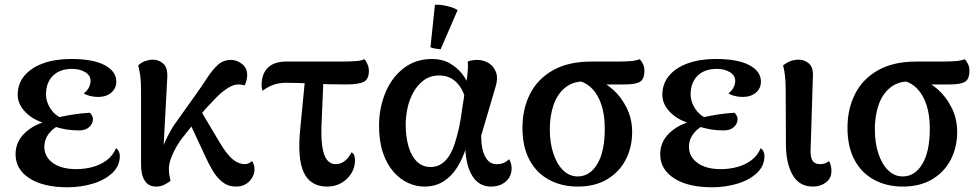

<svg xmlns="http://www.w3.org/2000/svg" viewBox="-20 -777 4151 814"><path d="M266 17Q164 17 105 -21Q46 -59 46 -123Q46 -174 82.5 -210.5Q119 -247 180 -264L182 -252Q126 -264 90.5 -299Q55 -334 55 -375Q55 -422 83.5 -456Q112 -490 163 -508.5Q214 -527 282 -527Q374 -527 423.5 -501Q473 -475 473 -431Q473 -402 451.5 -384Q430 -366 396 -366Q377 -366 360.5 -370.5Q344 -375 335 -381Q350 -392 357 -406.5Q364 -421 364 -434Q364 -457 341.5 -471Q319 -485 286 -485Q234 -485 204.5 -456Q175 -427 175 -376Q175 -347 193 -318Q211 -289 243 -275L242 -249Q211 -240 189.5 -213.5Q168 -187 168 -155Q168 -112 204.5 -86Q241 -60 302 -60Q341 -60 374.5 -69.5Q408 -79 433.5 -98.5Q459 -118 472 -149Q480 -143 484 -134.5Q488 -126 488 -116Q488 -74 456.5 -44Q425 -14 374 1.5Q323 17 266 17ZM315 -224Q286 -224 259 -228.5Q232 -233 208 -242L224 -279Q256 -286 290 -291.5Q324 -297 361 -299Q374 -286 374 -272Q374 -253 358.5 -238.5Q343 -224 315 -224Z M642 14Q610 14 594 -10.5Q578 -35 578 -79V-391Q578 -432 574.5 -456.5Q571 -481 566 -500Q580 -513 597 -518.5Q614 -524 628 -524Q654 -524 673 -506.5Q692 -489 689 -444L670 -90L657 -98Q664 -144 684 -185.5Q704 -227 721 -251L805 -369Q834 -409 856.5 -444Q879 -479 902.5 -501Q926 -523 959 -523Q984 -523 1006 -506Q1028 -489 1028 -458Q1028 -449 1025 -436.5Q1022 -424 1017 -415Q1011 -417 1004.5 -418Q998 -419 990 -419Q970 -419 945.5 -403.5Q921 -388 897 -363.5Q873 -339 850 -314L760 -201Q743 -181 728 -155Q713 -129 704.5 -104.5Q696 -80 696 -62Q696 -45 698 -34.5Q700 -24 703 -10Q692 -2 677 6Q662 14 642 14ZM980 14Q948 14 924.5 -4Q901 -22 883 -51.5Q865 -81 849 -117L769 -289L812 -340L912 -172Q943 -120 968 -100.5Q993 -81 1018 -81Q1028 -81 1036 -85.5Q1044 -90 1049 -94Q1051 -91 1055 -82Q1059 -73 1059 -58Q1059 -43 1050.5 -26.5Q1042 -10 1024.5 2Q1007 14 980 14Z M1367 14Q1296 14 1268 -45.5Q1240 -105 1253 -232L1275 -459H1352L1344 -269Q1340 -199 1346 -158Q1352 -117 1366.5 -99Q1381 -81 1404 -81Q1424 -81 1441.5 -94.5Q1459 -108 1470 -131Q1478 -128 1481.5 -119Q1485 -110 1485 -97Q1485 -67 1469.5 -42Q1454 -17 1427.5 -1.5Q1401 14 1367 14ZM1093 -392Q1089 -403 1089 -416Q1089 -447 1100.5 -469.5Q1112 -492 1135 -504Q1158 -516 1192 -516H1415Q1467 -516 1490 -518Q1513 -520 1525 -526Q1532 -519 1538 -504.5Q1544 -490 1544 -477Q1544 -442 1523 -430.5Q1502 -419 1446 -419Q1370 -419 1308 -422.5Q1246 -426 1192 -426Q1164 -426 1140.5 -418Q1117 -410 1093 -392Z M1779 14Q1744 14 1710 -1.5Q1676 -17 1648 -49Q1620 -81 1603.5 -129.5Q1587 -178 1587 -244Q1587 -318 1613.5 -383Q1640 -448 1691 -487.5Q1742 -527 1812 -527Q1854 -527 1886 -509Q1918 -491 1939.5 -463.5Q1961 -436 1970 -404L1954 -345Q1949 -391 1919 -424Q1889 -457 1842 -457Q1804 -457 1777 -437Q1750 -417 1732.5 -385.5Q1715 -354 1707.5 -318Q1700 -282 1700 -248Q1700 -197 1712 -156Q1724 -115 1747.5 -92Q1771 -69 1806 -69Q1831 -69 1850.5 -81.5Q1870 -94 1884 -116Q1898 -138 1908 -168.5Q1918 -199 1926 -235.5Q1934 -272 1939 -313L1956 -421Q1961 -450 1963 -475Q1965 -500 1963 -516Q1969 -519 1980.5 -521Q1992 -523 2002 -523Q2032 -523 2053.5 -508.5Q2075 -494 2083.5 -469Q2092 -444 2081 -409L2020 -202Q2020 -145 2037 -113Q2054 -81 2085 -81Q2102 -81 2114.5 -86Q2127 -91 2138 -102Q2149 -86 2149 -63Q2149 -29 2124.5 -7.5Q2100 14 2061 14Q2012 14 1983.5 -29.5Q1955 -73 1952 -157L1957 -155Q1943 -107 1919 -68.5Q1895 -30 1860.5 -8Q1826 14 1779 14ZM1848 -568Q1838 -569 1825 -571Q1812 -573 1805 -577L1824 -757Q1848 -758 1877 -751Q1906 -744 1920 -734Z M2429 14Q2361 14 2307.5 -15Q2254 -44 2224.5 -99.5Q2195 -155 2195 -235Q2195 -316 2227.5 -379.5Q2260 -443 2325 -479.5Q2390 -516 2487 -516H2591Q2639 -516 2660 -518.5Q2681 -521 2692 -526Q2700 -518 2706 -505.5Q2712 -493 2712 -477Q2712 -442 2693.5 -430.5Q2675 -419 2629 -419H2508L2458 -432Q2408 -432 2375 -404.5Q2342 -377 2326.5 -331Q2311 -285 2311 -230Q2311 -170 2326.5 -124.5Q2342 -79 2368.5 -54Q2395 -29 2429 -29Q2481 -29 2512.5 -82Q2544 -135 2544 -231Q2544 -290 2530 -332Q2516 -374 2492 -399.5Q2468 -425 2438 -433L2501 -440Q2542 -430 2578 -398Q2614 -366 2637 -319.5Q2660 -273 2660 -218Q2660 -152 2632.5 -99.5Q2605 -47 2553.5 -16.5Q2502 14 2429 14Z M2999 17Q2897 17 2838 -21Q2779 -59 2779 -123Q2779 -174 2815.5 -210.5Q2852 -247 2913 -264L2915 -252Q2859 -264 2823.5 -299Q2788 -334 2788 -375Q2788 -422 2816.5 -456Q2845 -490 2896 -508.5Q2947 -527 3015 -527Q3107 -527 3156.5 -501Q3206 -475 3206 -431Q3206 -402 3184.5 -384Q3163 -366 3129 -366Q3110 -366 3093.5 -370.5Q3077 -375 3068 -381Q3083 -392 3090 -406.5Q3097 -421 3097 -434Q3097 -457 3074.5 -471Q3052 -485 3019 -485Q2967 -485 2937.5 -456Q2908 -427 2908 -376Q2908 -347 2926 -318Q2944 -289 2976 -275L2975 -249Q2944 -240 2922.5 -213.5Q2901 -187 2901 -155Q2901 -112 2937.5 -86Q2974 -60 3035 -60Q3074 -60 3107.5 -69.5Q3141 -79 3166.5 -98.5Q3192 -118 3205 -149Q3213 -143 3217 -134.5Q3221 -126 3221 -116Q3221 -74 3189.5 -44Q3158 -14 3107 1.5Q3056 17 2999 17ZM3048 -224Q3019 -224 2992 -228.5Q2965 -233 2941 -242L2957 -279Q2989 -286 3023 -291.5Q3057 -297 3094 -299Q3107 -286 3107 -272Q3107 -253 3091.5 -238.5Q3076 -224 3048 -224Z M3427 14Q3368 14 3340 -36Q3312 -86 3312 -166L3311 -391Q3311 -432 3308 -456.5Q3305 -481 3300 -500Q3319 -514 3334 -519Q3349 -524 3367 -524Q3392 -524 3411 -506.5Q3430 -489 3426 -444L3417 -155Q3414 -117 3423 -99Q3432 -81 3458 -81Q3467 -81 3476.5 -84Q3486 -87 3494 -94Q3500 -87 3502.5 -74.5Q3505 -62 3505 -52Q3505 -21 3481.5 -3.5Q3458 14 3427 14Z M3807 14Q3739 14 3685.5 -15Q3632 -44 3602.5 -99.5Q3573 -155 3573 -235Q3573 -316 3605.5 -379.5Q3638 -443 3703 -479.5Q3768 -516 3865 -516H3969Q4017 -516 4038 -518.5Q4059 -521 4070 -526Q4078 -518 4084 -505.5Q4090 -493 4090 -477Q4090 -442 4071.5 -430.5Q4053 -419 4007 -419H3886L3836 -432Q3786 -432 3753 -404.5Q3720 -377 3704.5 -331Q3689 -285 3689 -230Q3689 -170 3704.5 -124.5Q3720 -79 3746.5 -54Q3773 -29 3807 -29Q3859 -29 3890.5 -82Q3922 -135 3922 -231Q3922 -290 3908 -332Q3894 -374 3870 -399.5Q3846 -425 3816 -433L3879 -440Q3920 -430 3956 -398Q3992 -366 4015 -319.5Q4038 -273 4038 -218Q4038 -152 4010.5 -99.5Q3983 -47 3931.5 -16.5Q3880 14 3807 14Z"/></svg>

Font: Arima Thin SemiBold
Style: Regular
Weight: 600
Version: Version 1.100